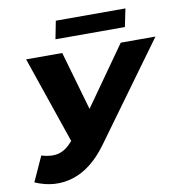

<svg xmlns="http://www.w3.org/2000/svg" viewBox="-95 -972 1016 1073"><g transform="rotate(-10 413.0 -435.5)"><path d="M82 -156Q139 -139 180 -150Q221 -161 257 -203L261 -207L92 -700H297L393 -366L629 -700H826L428 -153Q340 -33 233.5 0Q127 33 18 -15ZM273 -782 293 -884H688L667 -782Z"/></g></svg>

Font: Montserrat ExtraBold
Style: Italic
Weight: 800
Italic angle: -11.3°
Designer: Julieta Ulanovsky
Foundry: Julieta Ulanovsky
Version: Version 9.000; ttfautohint (v1.8.4.7-5d5b)